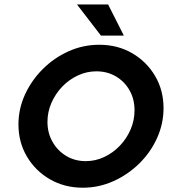

<svg xmlns="http://www.w3.org/2000/svg" viewBox="-20 -841 776 873"><path d="M356.2 12.5Q273.6 12.5 207.3 -25.7Q141 -63.9 102.4 -129.2Q63.9 -194.4 63.9 -275Q63.9 -346.5 93.8 -411.5Q123.6 -476.4 175 -527.4Q226.4 -578.5 292.4 -608Q358.3 -637.5 431.2 -637.5Q514.6 -637.5 580.6 -599.3Q646.5 -561.1 685.1 -495.8Q723.6 -430.6 723.6 -349.3Q723.6 -278.5 694.1 -213.2Q664.6 -147.9 612.8 -97.2Q561.1 -46.5 495.1 -17Q429.2 12.5 356.2 12.5ZM370.1 -108.3Q413.9 -108.3 453.8 -127.1Q493.8 -145.8 525 -178.5Q556.2 -211.1 574 -252.8Q591.7 -294.4 591.7 -339.6Q591.7 -390.3 569.1 -430.2Q546.5 -470.1 507.3 -493.4Q468.1 -516.7 418.1 -516.7Q374.3 -516.7 334 -497.9Q293.8 -479.2 262.8 -446.9Q231.9 -414.6 213.9 -373.3Q195.8 -331.9 195.8 -286.8Q195.8 -236.8 218.8 -196.2Q241.7 -155.6 281.2 -131.9Q320.8 -108.3 370.1 -108.3ZM438.9 -679.2 329.9 -820.8H471.5L543.1 -679.2Z"/></svg>

Font: Afacad
Style: Bold Italic
Weight: 700
Italic angle: -14°
Designer: Kristian Moeller
Foundry: Dicotype
Version: Version 1.000; ttfautohint (v1.8.4.7-5d5b)